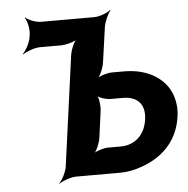

<svg xmlns="http://www.w3.org/2000/svg" viewBox="-54 -790 848 868"><g transform="rotate(-5 370.5 -355.5)"><path d="M106 -661 104 -647C101 -623 81 -586 67 -573L69 -571C84 -583 123 -597 147 -597H241C265 -597 306 -608 320 -621L318 -623C303 -611 287 -571 284 -547L216 -50C213 -26 194 11 180 24L181 26C196 14 235 0 259 0H455C490 0 523 -6 553 -17C644 -47 723 -114 739 -230C744 -264 741 -295 732 -323C705 -406 622 -455 517 -455H460C440 -455 403 -444 389 -431L391 -429C406 -441 422 -481 425 -505L447 -661C450 -685 467 -722 479 -735L477 -737C464 -725 427 -711 403 -711H162C138 -711 103 -725 92 -737L90 -735C100 -722 109 -685 106 -661ZM592 -231C582 -158 534 -118 471 -118H414C394 -118 357 -107 343 -94L345 -92C360 -104 376 -144 379 -168L395 -286C398 -310 393 -350 382 -362L379 -360C389 -347 424 -336 444 -336H501C562 -336 602 -302 592 -231Z"/></g></svg>

Font: Asimov
Style: EdgeNarIt
Weight: 500
Designer: Google
Version: Version 2.000980: 2014